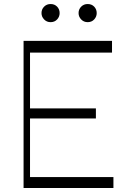

<svg xmlns="http://www.w3.org/2000/svg" viewBox="-20 -933 635 953"><path d="M123 -672V-730H536V-672ZM123 0V-54H543V0ZM97 0V-730H129V0ZM125 -345V-395H456V-345ZM231 -823Q212 -823 199 -836.5Q186 -850 186 -868Q186 -887 199 -900Q212 -913 231 -913Q251 -913 263.5 -900Q276 -887 276 -868Q276 -850 263.5 -836.5Q251 -823 231 -823ZM415 -823Q396 -823 383 -836.5Q370 -850 370 -868Q370 -887 383 -900Q396 -913 415 -913Q435 -913 447.5 -900Q460 -887 460 -868Q460 -850 447.5 -836.5Q435 -823 415 -823Z"/></svg>

Font: Savate ExtraLight
Style: Regular
Weight: 200
Designer: Max Esnée
Foundry: Plomb Type
Version: Version 2.000